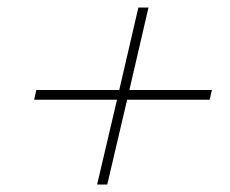

<svg xmlns="http://www.w3.org/2000/svg" viewBox="-20 -593 614 512"><path d="M545 -353 539 -327H319L266 -101H239L292 -327H71L77 -353H298L349 -573H376L325 -353Z"/></svg>

Font: Prodigy Sans ExtraLight
Style: Italic
Weight: 200
Italic angle: -13°
Designer: Wei Huang
Foundry: Wei Huang
Version: Version 1.003; ttfautohint (v1.8.3)